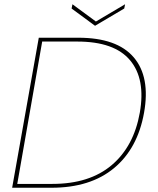

<svg xmlns="http://www.w3.org/2000/svg" viewBox="-20 -881 742 901"><path d="M347 -704Q529 -704 607.5 -612Q686 -520 656 -352Q626 -184 515 -92Q404 0 222 0H37L162 -704ZM61 -18H226Q400 -18 504 -106Q608 -194 636 -352Q664 -510 590.5 -598Q517 -686 343 -686H178ZM430 -780 567 -861 563 -841 426 -760 316 -841 320 -861Z"/></svg>

Font: Poppins Thin
Style: Italic
Weight: 250
Italic angle: -10°
Designer: Ninad Kale (Devanagari), Jonny Pinhorn (Latin)
Foundry: Indian Type Foundry
Version: Version 3.200;PS 1.000;hotconv 16.6.54;makeotf.lib2.5.65590